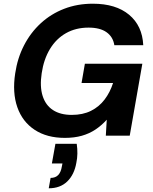

<svg xmlns="http://www.w3.org/2000/svg" viewBox="-20 -732 827 1036"><path d="M330 12Q233 12 167 -31.5Q101 -75 73.5 -153.5Q46 -232 62 -336Q74 -418 109.5 -487Q145 -556 200 -606.5Q255 -657 326 -684.5Q397 -712 481 -712Q605 -712 676.5 -652.5Q748 -593 753 -488H597Q590 -533 555 -558Q520 -583 458 -583Q389 -583 336 -553Q283 -523 249.5 -467.5Q216 -412 205 -337Q194 -265 210 -214.5Q226 -164 266 -138Q306 -112 367 -112Q427 -112 471 -134Q515 -156 544.5 -195Q574 -234 590 -284H420L438 -388H748L680 0H551L556 -86Q528 -55 495 -33Q462 -11 421.5 0.5Q381 12 330 12ZM243 284 253 228Q279 228 294 212.5Q309 197 314 165L317 150H260L279 44H394Q398 71 397.5 97Q397 123 392 146Q381 210 343 247Q305 284 243 284Z"/></svg>

Font: DM Sans 10pt ExtraBold
Style: Italic
Weight: 800
Italic angle: -10°
Version: Version 4.004;gftools[0.9.30]